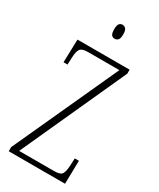

<svg xmlns="http://www.w3.org/2000/svg" viewBox="-227 -976 864 1046"><g transform="rotate(30 205.5 -453.5)"><path d="M23 0V-26L324 -684H127Q89 -684 78 -668Q67 -652 66 -613L64 -569H39L43 -714H371V-689L71 -30H291Q330 -30 340 -46Q350 -62 352 -101L354 -146H380L377 0ZM216 -819Q203 -819 195.5 -828Q188 -837 188 -863Q188 -888 195.5 -897.5Q203 -907 216 -907Q228 -907 236.5 -897.5Q245 -888 245 -863Q245 -837 236.5 -828Q228 -819 216 -819Z"/></g></svg>

Font: Noto Serif Hebrew ExtraCondensed ExtraLight
Style: Regular
Weight: 200
Width: 2
Designer: Monotype Design Team
Foundry: Monotype Imaging Inc.
Version: Version 2.004; ttfautohint (v1.8.4.7-5d5b)